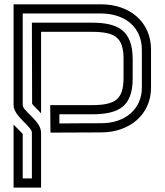

<svg xmlns="http://www.w3.org/2000/svg" viewBox="-20 -853 748 873"><path d="M125 -250V-41.7H83.3V-243.8C80.2 -247.9 71.9 -256.2 60.4 -267.7L41.7 -286.5V0H166.7V-250C166.7 -303.1 83.3 -347.9 83.3 -375V-791.7H437.5C548.6 -791.7 625 -729.7 625 -626V-454.2C625 -357.3 549.2 -292.7 440.6 -292.7C406.3 -292.7 342.7 -292.7 250 -291.7V-333.3H395.8C517.9 -333.3 583.3 -366 583.3 -496.9V-583.3C583.3 -716.7 514.6 -750 395.8 -750H125L126 -381.2C132.1 -371.2 159.5 -347 166.7 -337.5V-708.3H395.8C502.3 -708.3 541.7 -683.8 541.7 -585.4V-499C541.7 -400.2 503.6 -375 395.8 -375H208.3L209.4 -250L440.6 -251C569.1 -251 666.7 -332.3 666.7 -454.2V-628.1C666.7 -752.2 570.6 -833.3 440.6 -833.3H41.7V-375C41.7 -325 125 -277.7 125 -250Z"/></svg>

Font: Sportrop
Style: Regular
Weight: 500
Version: Version 0.9